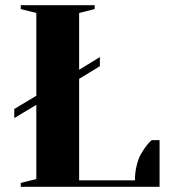

<svg xmlns="http://www.w3.org/2000/svg" viewBox="-20 -720 660 740"><path d="M60 -700H345V-685L285 -670V-451L365 -500V-465L285 -416V-25H500Q500 -54 506.5 -81Q513 -108 522.5 -125Q532 -142 542 -155Q552 -168 558 -174L565 -180H595V0H60V-15L120 -30V-316L35 -265V-300L120 -351V-670L60 -685Z"/></svg>

Font: Yeseva One
Style: Regular
Weight: 400
Designer: Jovanny Lemonad
Foundry: Jovanny Lemonad
Version: Version 2.000